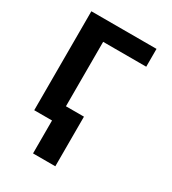

<svg xmlns="http://www.w3.org/2000/svg" viewBox="-173 -620 794 888"><g transform="rotate(30 223.5 -176.0)"><path d="M398.1 -528.4V-433.2H168V0H50.1V-528.4ZM264.2 -89.1V175.8H145.2V-89.1Z"/></g></svg>

Font: Interface Medium
Style: Regular
Weight: 500
Designer: Rasmus Andersson
Foundry: rsms
Version: Version 1.8